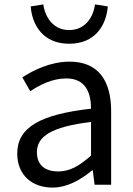

<svg xmlns="http://www.w3.org/2000/svg" viewBox="-20 -836 604 869"><path d="M217 13C284 13 345 -22 397 -65H400L408 0H483V-334C483 -468 427 -557 295 -557C208 -557 131 -518 81 -486L117 -423C160 -452 217 -481 280 -481C369 -481 392 -414 392 -344C161 -318 58 -259 58 -141C58 -43 126 13 217 13ZM243 -60C189 -60 147 -85 147 -147C147 -217 209 -262 392 -284V-132C339 -85 296 -60 243 -60ZM293 -638C413 -638 461 -724 468 -807L410 -816C402 -758 366 -700 293 -700C221 -700 184 -758 176 -816L119 -807C125 -724 174 -638 293 -638Z"/></svg>

Font: Noto Sans Japanese Regular
Style: Regular
Weight: 400
Designer: Ryoko NISHIZUKA (kana & ideographs); Paul D. Hunt (Latin, Greek & Cyrillic); Wenlong ZHANG (bopomofo); Sandoll Communica
Foundry: Adobe Systems Incorporated
Version: Version 1.000;PS 1;hotconv 1.0.78;makeotf.lib2.5.61930